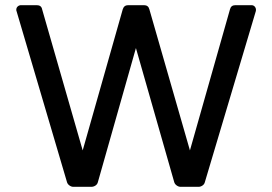

<svg xmlns="http://www.w3.org/2000/svg" viewBox="-20 -722 1054 743"><path d="M264 1Q256 1 248.5 -4.5Q241 -10 239 -18L44 -679Q43 -681 43 -684Q43 -692 48.5 -697Q54 -702 62 -702H122Q140 -702 143 -686L300 -140L455 -686Q460 -702 476 -702H537Q554 -702 558 -686L715 -140L870 -686Q874 -702 891 -702H953Q962 -702 967 -695Q972 -688 970 -679L773 -18Q771 -9 763.5 -4Q756 1 748 1H679Q671 1 663.5 -4.5Q656 -10 654 -18L506 -536L359 -18Q357 -9 349.5 -4Q342 1 333 1Z"/></svg>

Font: Miriam Libre Medium
Style: Regular
Weight: 500
Version: Version 2.000